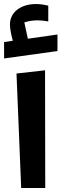

<svg xmlns="http://www.w3.org/2000/svg" viewBox="-37 -939 307 959"><path d="M68.8 0H189L188 -587.9L45.4 -571.8ZM204.1 -910.6C182.1 -916 161.6 -918.9 142.6 -918.9C66.9 -918.9 12.7 -877.9 12.7 -817.4C12.7 -797.4 17.6 -770 26.9 -735.4L-16.6 -729V-647L250 -684.1V-766.6L102.1 -745.6L84.5 -827.1C106.4 -834 127.9 -837.4 149.4 -837.4C167 -837.4 185.1 -835.4 204.1 -832Z"/></svg>

Font: SG Kara SemiBold
Style: Regular
Weight: 400
Designer: Damoon Khanjanzadeh
Version: Version 1.000